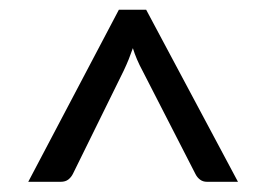

<svg xmlns="http://www.w3.org/2000/svg" viewBox="-20 -695 538 388"><path d="M460.9 -327.6H398.4Q390.1 -327.6 384.3 -332Q378.4 -336.4 375 -343.3L268.1 -551.8Q255.4 -575.2 248.5 -597.7Q244.6 -586.4 240.2 -575.4Q235.8 -564.5 230 -552.2L127.4 -343.8Q124 -336.9 118.2 -332.3Q112.3 -327.6 102.5 -327.6H37.1L220.2 -675.3H275.4Z"/></svg>

Font: Carlito
Style: Regular
Weight: 400
Designer: Lukasz Dziedzic
Foundry: tyPoland Lukasz Dziedzic
Version: Version 1.103; Beta1; all basic design good, some composites